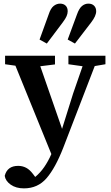

<svg xmlns="http://www.w3.org/2000/svg" viewBox="-20 -797 609 1058"><path d="M357 -443V-490H561V-443L502 -433L329 16Q285 129 236.5 185Q188 241 112 241Q68 241 39 220.5Q10 200 6 172Q20 117 80 117Q104 117 124 127.5Q144 138 162 162L174 178Q202 155 224 123Q246 91 263 52L65 -435L8 -443V-490H283V-442L202 -432L322 -87L383 -282L435 -432ZM198 -579 248 -717Q259 -751 275.5 -764Q292 -777 311 -777Q330 -777 341.5 -766Q353 -755 353 -735Q353 -722 347 -708Q341 -694 326 -674L238 -557ZM353 -579 404 -717Q416 -751 432 -764Q448 -777 467 -777Q487 -777 498.5 -765.5Q510 -754 510 -735Q510 -709 482 -673L393 -557Z"/></svg>

Font: Source Serif 4 SmText Semibold
Style: Regular
Weight: 600
Designer: Frank Grießhammer
Foundry: Adobe
Version: Version 4.005;hotconv 1.1.0;makeotfexe 2.6.0